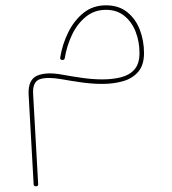

<svg xmlns="http://www.w3.org/2000/svg" viewBox="-20 -332 631 705"><path d="M369.1 -312.5Q416 -312.5 447 -287.6Q478 -262.7 493.4 -222.7Q508.8 -182.6 508.8 -137.2Q508.8 -92.8 487.3 -68.1Q465.8 -43.5 431.2 -33.7Q396.5 -23.9 356 -23.9Q319.3 -23.9 280.5 -29.3Q241.7 -34.7 207 -41Q154.3 -50.3 126.7 -41.3Q99.1 -32.2 101.6 12.7L120.1 343.3Q121.1 352.1 111.8 352.1Q103.5 352.1 103.5 344.2L85 13.7Q83 -40 116.9 -54.4Q150.9 -68.8 210 -57.6Q244.6 -51.3 282.7 -45.9Q320.8 -40.5 356 -40.5Q393.6 -40.5 424.6 -48.3Q455.6 -56.2 473.9 -77.1Q492.2 -98.1 492.2 -137.2Q492.2 -178.7 478.3 -214.8Q464.4 -251 437 -273.4Q409.7 -295.9 369.1 -295.9Q326.2 -295.9 294.7 -270Q263.2 -244.1 244.1 -203.6Q225.1 -163.1 217.8 -118.7Q216.8 -111.8 209.5 -111.8Q199.2 -111.8 201.2 -121.6Q209 -169.4 230.5 -213.1Q252 -256.8 286.6 -284.7Q321.3 -312.5 369.1 -312.5Z"/></svg>

Font: Mikhak-FD Thin
Style: Regular
Weight: 100
Designer: Amin Abedi
Version: Version 3.2